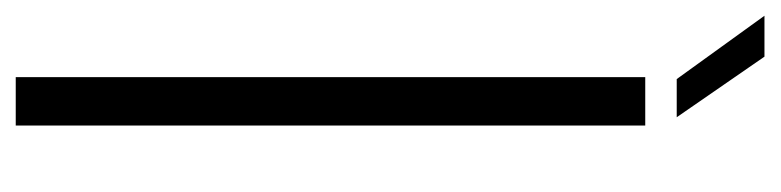

<svg xmlns="http://www.w3.org/2000/svg" viewBox="-408 -598 992 244"><g transform="rotate(90 88.0 -476.0)"><path d="M64 0V-800H125.5V0ZM66.5 -840 -14 -951.5H38L115 -840Z"/></g></svg>

Font: Big Shoulders Text Thin Light
Style: Regular
Weight: 300
Version: Version 2.002